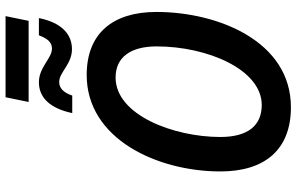

<svg xmlns="http://www.w3.org/2000/svg" viewBox="-208 -849 1067 691"><g transform="rotate(-90 325.5 -503.5)"><path d="M304 -934H596L613 -1017H321ZM264 -777H327C337 -806 352 -824 376 -824C411 -824 440 -778 494 -778C546 -778 589 -813 606 -897H544C532 -866 519 -850 496 -850C461 -850 429 -897 375 -897C317 -897 280 -853 264 -777ZM285 10C523 10 628 -253 628 -474C628 -631 551 -725 401 -725C171 -725 54 -471 54 -244C54 -83 133 10 285 10ZM293 -95C220 -95 178 -144 178 -244C178 -412 257 -621 392 -621C465 -621 504 -567 504 -473C504 -291 421 -95 293 -95Z"/></g></svg>

Font: Noto Sans SemiCondensed SemiBold
Style: Italic
Weight: 600
Width: 4
Italic angle: -12°
Designer: Monotype Design Team
Foundry: Monotype Imaging Inc.
Version: Version 2.013